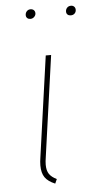

<svg xmlns="http://www.w3.org/2000/svg" viewBox="-52 -745 392 783"><g transform="rotate(-5 143.5 -353.5)"><path d="M113 -106Q110 -88 110 -75Q110 -51 119.5 -37Q129 -23 150 -13L142 5Q113 -7 100.5 -25Q88 -43 88 -74Q88 -89 91 -107L149 -519H171ZM82 -690Q82 -699 88 -705.5Q94 -712 103 -712Q112 -712 117 -707Q122 -702 122 -694Q122 -686 115.5 -679.5Q109 -673 100 -673Q92 -673 87 -677.5Q82 -682 82 -690ZM247 -690Q247 -699 253 -705.5Q259 -712 269 -712Q277 -712 282 -707Q287 -702 287 -694Q287 -685 281 -679Q275 -673 265 -673Q257 -673 252 -677.5Q247 -682 247 -690Z"/></g></svg>

Font: FiraGO Thin
Style: Italic
Weight: 100
Italic angle: -8°
Designer: bBox Type GmbH
Foundry: bBox Type GmbH
Version: Version 1.001